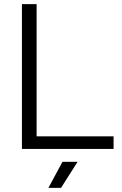

<svg xmlns="http://www.w3.org/2000/svg" viewBox="-20 -720 590 928"><path d="M86 0H529V-61H157V-700H86ZM214 188H275L355 62H282Z"/></svg>

Font: Arthouse Owned
Style: Regular
Weight: 400
Designer: Jeremy Tribby
Foundry: Tribby Type
Version: Version 1.000;PS 001.000;hotconv 1.0.88;makeotf.lib2.5.64775